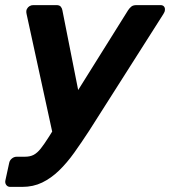

<svg xmlns="http://www.w3.org/2000/svg" viewBox="-39 -540 665 751"><path d="M1 191Q-9 191 -14.5 183.5Q-20 176 -18 166L-3 97Q-1 87 7.5 80Q16 73 27 73H59Q79 73 93 65.5Q107 58 120.5 41Q134 24 153 -6L462 -500Q468 -509 475 -514.5Q482 -520 495 -520H589Q598 -520 602.5 -514.5Q607 -509 606 -501Q606 -494 600 -485L310 -29Q280 17 251.5 57Q223 97 192 127Q161 157 126 174Q91 191 48 191ZM168 -12 65 -485Q62 -499 67 -506Q70 -512 76.5 -516Q83 -520 91 -520H182Q194 -520 199 -513.5Q204 -507 205 -500L279 -126Z"/></svg>

Font: Rubik SemiBold
Style: Italic
Weight: 600
Italic angle: -12°
Designer: Hubert and Fischer
Foundry: Hubert and Fischer
Version: Version 2.300;gftools[0.9.30]